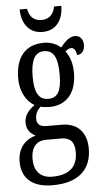

<svg xmlns="http://www.w3.org/2000/svg" viewBox="-63 -779 557 1055"><g transform="rotate(-5 215.0 -251.0)"><path d="M202 -606C280 -606 316 -665 317 -740H277C268 -692 240 -672 202 -672C164 -672 136 -692 128 -740H87C88 -665 125 -606 202 -606ZM184 238C330 238 399 167 399 54C399 -23 360 -89 262 -89H179C146 -89 125 -101 125 -134C125 -164 141 -185 155 -198C166 -194 190 -192 203 -192C305 -192 354 -265 354 -366C354 -427 338 -461 318 -488C328 -497 337 -504 351 -504C366 -504 379 -485 379 -463C409 -463 422 -488 422 -516C422 -544 407 -568 376 -568C338 -568 311 -528 296 -512C273 -532 243 -546 203 -546C98 -546 46 -476 46 -361C46 -295 76 -235 123 -210C91 -187 65 -158 65 -118C65 -75 90 -54 114 -42C62 -29 14 14 14 93C14 184 70 238 184 238ZM201 -237C149 -237 126 -278 126 -364C126 -455 149 -500 200 -500C254 -500 275 -457 275 -365C275 -277 255 -237 201 -237ZM186 191C116 191 86 146 86 86C86 8 128 -14 168 -14H250C299 -14 326 7 326 68C326 136 293 191 186 191Z"/></g></svg>

Font: Noto Serif Sinhala ExtraCondensed
Style: Regular
Weight: 400
Width: 2
Designer: Jelle Bosma - Monotype Design Team
Foundry: Monotype Imaging Inc.
Version: Version 2.007